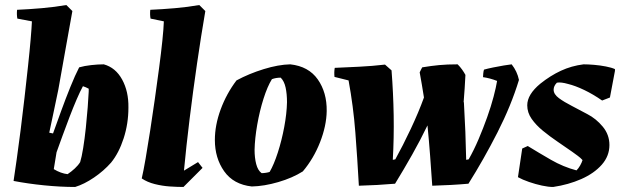

<svg xmlns="http://www.w3.org/2000/svg" viewBox="-20 -732 2478 764"><path d="M279 12Q221 12 156 5.5Q91 -1 34 -12Q39 -45 46.5 -98Q54 -151 62 -214Q70 -277 77.5 -343Q85 -409 91.5 -469Q98 -529 102 -576Q106 -623 107 -647L49 -658Q46 -675 48 -693Q95 -695 146.5 -699.5Q198 -704 244 -712L268 -688Q254 -611 240 -532Q226 -453 212 -375Q203 -332 194 -289Q185 -246 176 -204L191 -201Q205 -240 223 -289.5Q241 -339 260 -386Q279 -433 295 -464Q316 -470 343 -473Q370 -476 393 -476Q440 -463 466 -415.5Q492 -368 491 -304Q491 -240 472 -181.5Q453 -123 422 -85Q393 -52 354 -25.5Q315 1 279 12ZM249 -39Q264 -49 277.5 -61.5Q291 -74 299 -87Q305 -106 311 -143Q317 -180 321.5 -223Q326 -266 329 -305Q332 -344 333 -368V-379Q322 -385 310 -389Q299 -369 285 -336.5Q271 -304 256.5 -266Q242 -228 228.5 -191Q215 -154 205 -126L194 -59Q222 -42 249 -39Z M710 12Q686 12 656 10Q626 8 596 0.5Q566 -7 544 -22Q551 -52 559.5 -101.5Q568 -151 577.5 -212Q587 -273 596 -337Q605 -401 613 -461Q621 -521 626 -569.5Q631 -618 632 -647L579 -658Q576 -675 578 -693Q625 -695 676.5 -699.5Q728 -704 773 -712L797 -688Q780 -589 764 -479Q748 -369 734.5 -259Q721 -149 712 -53L768 -87L786 -64Z M982 10Q909 2 872 -50.5Q835 -103 835 -175Q835 -234 858 -296.5Q881 -359 921 -412Q971 -439 1029.5 -457Q1088 -475 1135 -476Q1208 -468 1244.5 -416Q1281 -364 1280 -290Q1279 -231 1253.5 -166Q1228 -101 1185 -50Q1144 -24 1087.5 -7.5Q1031 9 982 10ZM1021 -43Q1029 -43 1038.5 -44.5Q1048 -46 1053 -48Q1070 -77 1085.5 -125Q1101 -173 1111 -226.5Q1121 -280 1122 -325Q1122 -358 1116.5 -383.5Q1111 -409 1097 -423Q1078 -423 1062 -417Q1044 -388 1028.5 -339Q1013 -290 1003.5 -235.5Q994 -181 993 -136Q993 -104 999.5 -79Q1006 -54 1021 -43Z M1408 7Q1402 -101 1394 -205Q1386 -309 1367 -412L1311 -426Q1309 -445 1312 -462Q1357 -464 1409 -466.5Q1461 -469 1512 -475L1538 -452Q1545 -362 1546.5 -273Q1548 -184 1543 -96L1553 -98Q1583 -152 1614.5 -219Q1646 -286 1667 -344Q1663 -370 1658.5 -396Q1654 -422 1650 -444Q1652 -448 1654.5 -453.5Q1657 -459 1660 -464Q1696 -470 1727.5 -473Q1759 -476 1801 -476Q1811 -466 1818.5 -455.5Q1826 -445 1832 -434Q1831 -408 1829 -381Q1827 -354 1825 -327Q1825 -326 1825.5 -325Q1826 -324 1826 -324Q1833 -205 1835 -96L1845 -98Q1866 -135 1884.5 -178.5Q1903 -222 1918.5 -265.5Q1934 -309 1944 -347Q1954 -385 1958 -410Q1930 -421 1902 -425Q1902 -430 1903 -440Q1904 -450 1906 -455Q1920 -459 1942 -463.5Q1964 -468 1985 -471.5Q2006 -475 2016 -476Q2038 -448 2045 -414Q2014 -312 1959.5 -205Q1905 -98 1844 -1Q1810 2 1773 4Q1736 6 1700 7Q1696 -52 1691.5 -112.5Q1687 -173 1681 -233Q1653 -175 1620 -116.5Q1587 -58 1552 -1Q1517 2 1481 4Q1445 6 1408 7Z M2181 12Q2162 12 2136.5 6.5Q2111 1 2085 -8Q2059 -17 2041 -27L2058 -141L2080 -151Q2124 -124 2172.5 -96Q2221 -68 2274 -54Q2282 -62 2288.5 -73.5Q2295 -85 2298 -95Q2290 -104 2279 -112Q2268 -120 2257 -128Q2230 -147 2199 -168Q2168 -189 2140.5 -211.5Q2113 -234 2095.5 -259Q2078 -284 2078 -313Q2078 -356 2130 -399Q2170 -431 2212 -450.5Q2254 -470 2302 -476Q2320 -476 2344 -474Q2368 -472 2391 -467.5Q2414 -463 2427 -457V-450L2407 -344L2376 -332Q2340 -357 2304.5 -374Q2269 -391 2240 -398Q2212 -406 2196 -403Q2183 -390 2183 -375Q2183 -357 2204 -341.5Q2225 -326 2255.5 -310.5Q2286 -295 2317 -278Q2352 -260 2378.5 -228Q2405 -196 2405 -155Q2405 -111 2374.5 -76.5Q2344 -42 2293 -19.5Q2242 3 2181 12Z"/></svg>

Font: Albura ExtraBold
Style: Italic
Weight: 758
Italic angle: -7°
Designer: Mercedes Jáuregui
Foundry: Omnibus-Type Team
Version: Version 1.000; ttfautohint (v1.8.3)